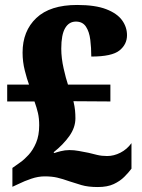

<svg xmlns="http://www.w3.org/2000/svg" viewBox="-20 -744 571 774"><path d="M374 10Q335 10 308 2Q281 -6 260 -13Q232 -23 210.5 -28Q189 -33 160 -33Q134 -33 106 -23.5Q78 -14 56 -3L30 9V-67L61 -89Q77 -100 95 -119.5Q113 -139 125.5 -168.5Q138 -198 138 -239Q138 -267 133 -288.5Q128 -310 119 -335H9V-403H97Q89 -424 80 -459.5Q71 -495 71 -532Q71 -619 126.5 -671.5Q182 -724 291 -724Q364 -724 408 -707Q452 -690 472 -662.5Q492 -635 492 -602Q492 -565 461.5 -540.5Q431 -516 348 -516Q348 -551 344 -583.5Q340 -616 326.5 -636.5Q313 -657 286 -657Q258 -657 242.5 -630.5Q227 -604 227 -548Q227 -510 236.5 -468Q246 -426 254 -403H425V-335L276 -336Q281 -315 282.5 -299Q284 -283 284 -267Q284 -230 259.5 -195.5Q235 -161 196 -130L199 -127Q207 -130 224.5 -134.5Q242 -139 260 -139Q279 -139 297.5 -135.5Q316 -132 337 -128Q353 -124 371.5 -119.5Q390 -115 412 -115Q439 -115 465.5 -128.5Q492 -142 510 -167V-64Q498 -48 481 -31Q464 -14 438.5 -2Q413 10 374 10Z"/></svg>

Font: Noto Serif Thai SemiCondensed Black
Style: Regular
Weight: 900
Width: 4
Designer: Monotype Design Team
Foundry: Monotype Imaging Inc.
Version: Version 2.002; ttfautohint (v1.8.4.7-5d5b)